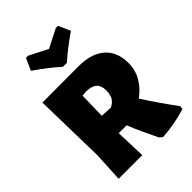

<svg xmlns="http://www.w3.org/2000/svg" viewBox="-261 -1024 1153 1153"><g transform="rotate(-45 315.5 -447.5)"><path d="M630 -47 627 -25Q525 6 426 12L407 -4L395 -29Q387 -45 363 -96.5Q339 -148 321 -193H254L261 0H60L70 -190L60 -647L367 -648Q476 -648 535 -596.5Q594 -545 594 -448Q594 -391 565.5 -341Q537 -291 486 -255Q558 -143 630 -47ZM296 -509 260 -506 256 -339 329 -335Q357 -348 370 -370Q383 -392 383 -428Q383 -468 362.5 -487.5Q342 -507 296 -509ZM486 -831Q396 -769 333 -712H299Q236 -769 146 -831L180 -907H198L316 -847L434 -907H452Z"/></g></svg>

Font: Luna Sans Black
Style: Regular
Weight: 900
Designer: Juan Pablo del Peral
Foundry: Huerta Tipografica
Version: Version 2.001; ttfautohint (v1.5)